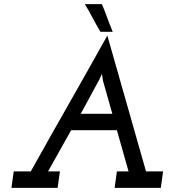

<svg xmlns="http://www.w3.org/2000/svg" viewBox="-20 -903 828 923"><path d="M46 -79H128Q220 -244 312 -405.5Q404 -567 496 -732Q543 -567 589 -405.5Q635 -244 682 -79H764L753 0H531L542 -79H598Q584 -129 570 -178Q556 -227 542 -277H322L211 -79H268L257 0H35ZM368 -356H520L475 -515L470 -548Q458 -521 456 -517.5Q454 -514 449 -505Q434 -478 410 -433Q386 -388 368 -356ZM470 -883Q484 -850 496 -816.5Q508 -783 522 -750H463Q443 -783 425.5 -816.5Q408 -850 388 -883Z"/></svg>

Font: Josefin Slab
Style: Bold Italic
Weight: 700
Italic angle: -12°
Designer: Santiago Orozco
Foundry: Typemade
Version: Version 2.000